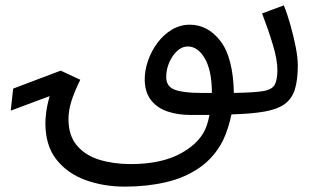

<svg xmlns="http://www.w3.org/2000/svg" viewBox="-20 -423 1149 715"><path d="M688 5Q643 5 605 -7.5Q567 -20 544 -48Q521 -76 519 -121Q518 -158 530.5 -195Q543 -232 566 -263Q589 -294 620 -312.5Q651 -331 687 -331Q754 -331 801 -270Q848 -209 851 -77Q924 -78 958.5 -83.5Q993 -89 1003 -107.5Q1013 -126 1013 -163Q1013 -201 995.5 -258.5Q978 -316 956 -373L1037 -403Q1050 -371 1061.5 -330Q1073 -289 1081 -249Q1089 -209 1089 -179Q1089 -125 1078 -90Q1067 -55 1040 -35.5Q1013 -16 965 -7.5Q917 1 842 3Q837 27 829 52.5Q821 78 810 101Q778 163 723.5 201Q669 239 598 255.5Q527 272 445 272Q366 272 298.5 247.5Q231 223 190 171Q149 119 149 35Q149 21 152 -4.5Q155 -30 165 -65L20 -11L29 -93L206 -160L279 -126Q256 -79 245.5 -45Q235 -11 235 20Q235 82 266.5 119Q298 156 350.5 172Q403 188 467 188Q583 188 656.5 146.5Q730 105 750 44Q756 27 760 5Q743 5 725 5Q707 5 688 5ZM726 -77Q737 -77 748 -77Q759 -77 769 -77Q769 -160 743 -205Q717 -250 679 -250Q658 -250 640 -233.5Q622 -217 610.5 -191Q599 -165 599 -136Q599 -101 630.5 -89Q662 -77 726 -77Z"/></svg>

Font: Go Noto Current
Style: Regular
Weight: 400
Designer: Monotype Design Team
Foundry: Monotype Imaging Inc.
Version: Version 2.007; ttfautohint (v1.8) -l 8 -r 50 -G 200 -x 14 -D